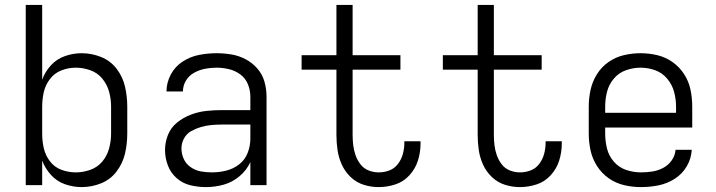

<svg xmlns="http://www.w3.org/2000/svg" viewBox="-20 -755 2920 783"><path d="M313 8Q354 8 392.5 -7.5Q431 -23 456 -56.5Q481 -90 490 -129.5Q499 -169 499 -210V-320Q499 -361 490 -401Q481 -441 456 -474Q431 -507 392.5 -522.5Q354 -538 313 -538Q279 -538 245.5 -526.5Q212 -515 188 -489Q164 -463 152 -430V-735H85V0H152V-100Q164 -68 188 -41.5Q212 -15 245.5 -3.5Q279 8 313 8ZM289 -52Q259 -52 230.5 -62.5Q202 -73 183.5 -97.5Q165 -122 158.5 -151Q152 -180 152 -210V-320Q152 -350 158.5 -379Q165 -408 183.5 -432.5Q202 -457 230.5 -468Q259 -479 289 -479Q319 -479 348.5 -468.5Q378 -458 397.5 -434Q417 -410 425 -380.5Q433 -351 433 -320V-210Q433 -180 425 -150Q417 -120 397.5 -96.5Q378 -73 348.5 -62.5Q319 -52 289 -52Z M820 8Q857 8 892.5 -2Q928 -12 957 -36.5Q986 -61 1001 -94V0H1067V-361Q1067 -392 1058.5 -422Q1050 -452 1029.5 -475.5Q1009 -499 981.5 -513.5Q954 -528 923.5 -533Q893 -538 863 -538Q827 -538 791.5 -531Q756 -524 725 -504Q694 -484 676.5 -451Q659 -418 659 -382H726Q726 -406 738.5 -426.5Q751 -447 772 -458.5Q793 -470 816 -474.5Q839 -479 863 -479Q888 -479 913.5 -473Q939 -467 960 -451.5Q981 -436 991 -411.5Q1001 -387 1001 -361V-306H884Q852 -306 820.5 -302.5Q789 -299 758.5 -287.5Q728 -276 702.5 -255.5Q677 -235 665 -205Q653 -175 653 -143Q653 -111 664.5 -80.5Q676 -50 700.5 -28.5Q725 -7 756.5 0.5Q788 8 820 8ZM844 -52Q821 -52 799 -56Q777 -60 758 -73Q739 -86 729.5 -106.5Q720 -127 720 -150Q720 -171 730.5 -190.5Q741 -210 760 -220.5Q779 -231 799.5 -237Q820 -243 841.5 -245Q863 -247 884 -247H1001V-189Q1001 -160 990 -131.5Q979 -103 955 -84.5Q931 -66 902 -59Q873 -52 844 -52Z M1524 8Q1559 8 1592.5 -3Q1626 -14 1650 -40.5Q1674 -67 1684.5 -100.5Q1695 -134 1695 -169Q1695 -174 1695 -179H1629V-172Q1629 -150 1623 -127.5Q1617 -105 1603 -86.5Q1589 -68 1568 -60Q1547 -52 1524 -52Q1503 -52 1483 -60Q1463 -68 1450 -85Q1437 -102 1430 -122Q1423 -142 1420.5 -163Q1418 -184 1418 -205V-471H1613V-530H1418V-735H1352V-530H1210V-471H1352V-205Q1352 -174 1356.5 -143Q1361 -112 1374 -83.5Q1387 -55 1410 -33Q1433 -11 1463 -1.5Q1493 8 1524 8Z M2100 8Q2135 8 2168.5 -3Q2202 -14 2226 -40.5Q2250 -67 2260.5 -100.5Q2271 -134 2271 -169Q2271 -174 2271 -179H2205V-172Q2205 -150 2199 -127.5Q2193 -105 2179 -86.5Q2165 -68 2144 -60Q2123 -52 2100 -52Q2079 -52 2059 -60Q2039 -68 2026 -85Q2013 -102 2006 -122Q1999 -142 1996.5 -163Q1994 -184 1994 -205V-471H2189V-530H1994V-735H1928V-530H1786V-471H1928V-205Q1928 -174 1932.5 -143Q1937 -112 1950 -83.5Q1963 -55 1986 -33Q2009 -11 2039 -1.5Q2069 8 2100 8Z M2594 8Q2630 8 2665 1Q2700 -6 2731 -25.5Q2762 -45 2780.5 -76.5Q2799 -108 2801 -144H2735Q2733 -120 2719 -100.5Q2705 -81 2684 -70Q2663 -59 2640 -55.5Q2617 -52 2594 -52Q2563 -52 2533.5 -62Q2504 -72 2483.5 -95.5Q2463 -119 2455.5 -149Q2448 -179 2448 -210V-235H2803V-320Q2803 -355 2796 -389Q2789 -423 2770 -452.5Q2751 -482 2722.5 -502Q2694 -522 2660.5 -530Q2627 -538 2592 -538Q2558 -538 2524 -530Q2490 -522 2461.5 -502Q2433 -482 2414.5 -452.5Q2396 -423 2388.5 -389Q2381 -355 2381 -320V-210Q2381 -175 2388.5 -141Q2396 -107 2415 -77.5Q2434 -48 2462.5 -28Q2491 -8 2525 0Q2559 8 2594 8ZM2737 -295H2448V-320Q2448 -351 2455.5 -380.5Q2463 -410 2483 -434Q2503 -458 2532.5 -468.5Q2562 -479 2592 -479Q2623 -479 2652 -468.5Q2681 -458 2701 -434Q2721 -410 2729 -380.5Q2737 -351 2737 -320Z"/></svg>

Font: Iosevka Sparkle Light
Style: Regular
Weight: 300
Designer: Belleve Invis
Foundry: Belleve Invis
Version: Version 4.5.0; ttfautohint (v1.8.3)